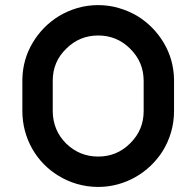

<svg xmlns="http://www.w3.org/2000/svg" viewBox="-20 -738 776 759"><path d="M368.2 -717.8C339.8 -717.8 311.5 -713.9 285.2 -706.1C258.8 -698.2 234.4 -687.5 211.9 -673.8C169.9 -647.5 135.7 -613.3 109.4 -569.3C83 -525.4 69.3 -476.6 68.4 -423.8C68.4 -368.2 68.4 -326.2 68.4 -298.8C68.4 -190.4 125 -95.7 210 -43.9C255.9 -15.6 309.6 1 368.2 1C474.6 1 569.3 -55.7 623 -140.6C651.4 -186.5 668 -240.2 668 -298.8C668 -354.5 668 -395.5 668 -423.8C667 -476.6 653.3 -525.4 627 -569.3C600.6 -613.3 566.4 -647.5 524.4 -673.8C502 -687.5 476.6 -698.2 450.2 -706.1C423.8 -713.9 396.5 -717.8 368.2 -717.8ZM368.2 -597.7C418 -597.7 460 -580.1 495.1 -544.9C530.3 -509.8 547.9 -467.8 547.9 -418C547.9 -364.3 547.9 -325.2 547.9 -298.8C547.9 -249 530.3 -207 495.1 -171.9C460 -136.7 418 -119.1 368.2 -119.1C318.4 -119.1 276.4 -136.7 241.2 -170.9C207 -205.1 189.5 -247.1 188.5 -295.9C188.5 -350.6 188.5 -391.6 188.5 -418.9C188.5 -468.8 206.1 -510.7 241.2 -544.9C276.4 -580.1 318.4 -597.7 368.2 -597.7Z"/></svg>

Font: DropForged
Style: Regular
Weight: 400
Designer: Antoine
Version: Version 1.0